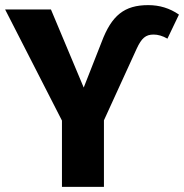

<svg xmlns="http://www.w3.org/2000/svg" viewBox="-27 -730 719 750"><path d="M215 0H379V-260L507 -540C526 -581 542 -595 573 -595C590 -595 608 -590 627 -579L672 -673C636 -698 596 -710 552 -710C459 -710 409 -670 370 -566L300 -388L172 -693H-7L215 -259Z"/></svg>

Font: Fira Sans
Style: Bold
Weight: 700
Designer: Carrois Corporate & Edenspiekermann AG
Foundry: Carrois Corporate GbR & Edenspiekermann AG
Version: Version 4.203